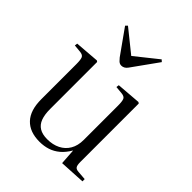

<svg xmlns="http://www.w3.org/2000/svg" viewBox="-216 -894 1035 1035"><g transform="rotate(45 302.0 -376.0)"><path d="M260 14Q185 14 145 -28.5Q105 -71 105 -155V-422Q105 -457 99 -469.5Q93 -482 71 -484L28 -488L30 -504L169 -515L176 -510V-152Q176 -109 186.5 -81Q197 -53 220 -39Q243 -25 280 -25Q322 -25 354 -41Q386 -57 404 -87.5Q422 -118 422 -162V-422Q422 -457 416 -469.5Q410 -482 388 -484L345 -488L347 -504L486 -515L493 -510V-65Q493 -40 499.5 -30.5Q506 -21 525 -20L575 -16V1L428 9L422 -80H421Q401 -46 376.5 -25.5Q352 -5 323 4.5Q294 14 260 14ZM282 -588Q276 -588 270.5 -590Q265 -592 259 -597.5Q253 -603 245 -613L144 -755L155 -766L283 -663L412 -766L423 -756L317 -608Q310 -598 301 -593Q292 -588 282 -588Z"/></g></svg>

Font: Literata 60pt Light
Style: Regular
Weight: 300
Designer: Latin by Veronika Burian and Jose Scaglione. Greek by Irene Vlachou. Cyrillic by Vera Evstafieva.
Foundry: TypeTogether
Version: Version 3.103;gftools[0.9.29]